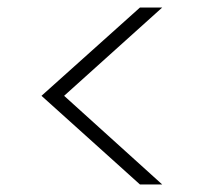

<svg xmlns="http://www.w3.org/2000/svg" viewBox="-20 -537 540 509"><path d="M410 -48H351L90 -283L351 -517H410L150 -283Z"/></svg>

Font: DM Sans 11pt ExtraLight
Style: Regular
Weight: 250
Version: Version 4.004;gftools[0.9.30]